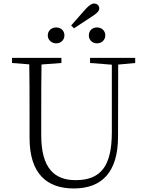

<svg xmlns="http://www.w3.org/2000/svg" viewBox="-20 -1050 828 1085"><path d="M297 -805C323 -805 344 -823 344 -850C344 -878 323 -895 297 -895C273 -895 250 -878 250 -850C250 -823 273 -805 297 -805ZM398 -890 497 -955C529 -975 541 -988 541 -1003C541 -1019 528 -1030 512 -1030C498 -1030 486 -1022 464 -999L382 -906ZM528 -805C553 -805 575 -823 575 -850C575 -878 553 -895 528 -895C503 -895 482 -878 482 -850C482 -823 503 -805 528 -805ZM397 15C559 15 647 -81 647 -278L648 -723H612V-303C612 -109 548 -32 407 -32C288 -32 213 -99 213 -286V-387C213 -502 213 -613 215 -723H145C147 -612 147 -500 147 -387V-271C147 -67 246 15 397 15ZM48 -694 175 -684H194L327 -694V-723H48ZM489 -694 618 -684H636L744 -694V-723H489Z"/></svg>

Font: Source Han Serif TW VF
Style: Regular
Weight: 250
Designer: Ryoko NISHIZUKA 西塚涼子 (kana & ideographs); Frank Grießhammer (Latin, Greek & Cyrillic); Wenlong ZHANG 张文龙 (bopomofo); San
Foundry: Adobe
Version: Version 2.002;hotconv 1.1.0;makeotfexe 2.6.0